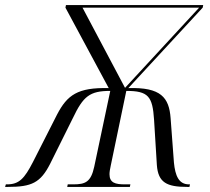

<svg xmlns="http://www.w3.org/2000/svg" viewBox="-80 -734 825 754"><path d="M-60 0H-49C44 0 79 -16 117 -91L206 -270C247 -356 272 -377 353 -377L290 -79C277 -19 255 -10 208 -10H186L184 0H430L432 -10H410C373 -10 350 -16 350 -50C350 -59 352 -70 355 -84L416 -377C503 -377 519 -355 525 -264L536 -86C541 -17 575 0 655 0H664L666 -10H662C622 -10 608 -44 603 -96L590 -270C584 -351 552 -392 424 -388L716 -704L718 -714H179L177 -704L347 -388C225 -391 184 -361 144 -284L49 -97C16 -33 -5 -10 -52 -10H-57ZM411 -389 244 -704H702Z"/></svg>

Font: Noto Serif Display Light
Style: Italic
Weight: 300
Italic angle: -12°
Designer: Monotype Design Team
Foundry: Monotype Imaging Inc.
Version: Version 2.009